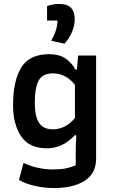

<svg xmlns="http://www.w3.org/2000/svg" viewBox="-20 -754 572 971"><path d="M239 -548Q270 -602 271 -650H218V-723Q246 -734 281 -734Q358 -734 358 -657Q358 -625 344 -592Q330 -559 306 -533ZM76 156 99 70Q130 85 169 94Q208 103 245 103Q285 103 311 98Q337 93 363 82V-8L366 -70H358Q297 -4 218 -4Q127 -4 86.5 -65Q46 -126 46 -222Q46 -345 87.5 -412.5Q129 -480 229 -480Q278 -480 309.5 -459.5Q341 -439 362 -402H369L375 -473H466V48Q466 123 408.5 160Q351 197 253 197Q201 197 153.5 185.5Q106 174 76 156ZM359 -157V-325Q313 -383 248 -383Q196 -383 176 -347.5Q156 -312 156 -234Q156 -165 177.5 -132.5Q199 -100 247 -100Q311 -100 359 -157Z"/></svg>

Font: Athiti SemiBold
Style: Regular
Weight: 600
Designer: CadsonDemak Team
Foundry: CadsonDemak
Version: Version 1.032